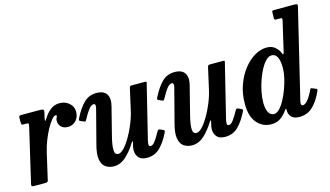

<svg xmlns="http://www.w3.org/2000/svg" viewBox="-90 -1077 2389 1388"><g transform="rotate(-15 1105.0 -383.0)"><path d="M63.5 -520H202.5Q221 -520 227.2 -516Q233.5 -512 230.5 -497L221 -455Q216.5 -435 219.2 -434Q222 -433 234 -451.5Q258.5 -490 287 -510.5Q315.5 -531 352 -531Q394 -531 423.5 -505.2Q453 -479.5 453 -441.5Q453 -401 429 -375Q405 -349 369 -349Q336 -349 318 -367Q300 -385 300 -412Q300 -426 305 -433.8Q310 -441.5 310 -447.5Q310 -454 302.5 -454Q291 -454 273 -433Q255 -412 235.2 -376.2Q215.5 -340.5 198 -295.8Q180.5 -251 170 -204L128.5 -22.5Q125.5 -8.5 122 -4.2Q118.5 0 101 0H23Q5.5 0 3 -4.8Q0.5 -9.5 3.5 -22L97.5 -426Q101 -442 98.8 -446Q96.5 -450 80.5 -450H61.5Q50 -450 47.8 -454.5Q45.5 -459 45.5 -472.5V-503.5Q45.5 -513.5 49.2 -516.8Q53 -520 63.5 -520Z M461 -388.5Q495 -456.5 533.5 -494.8Q572 -533 628 -533Q684 -533 704.5 -500.2Q725 -467.5 710 -411L655.5 -196Q641 -138 641.8 -102.2Q642.5 -66.5 670 -66.5Q688.5 -66.5 712.5 -91.5Q736.5 -116.5 761 -158Q785.5 -199.5 806 -249.5Q826.5 -299.5 837.5 -349.5L872.5 -505Q874.5 -512.5 877.5 -516.2Q880.5 -520 889.5 -520H984.5Q996 -520 998.8 -518.2Q1001.5 -516.5 999 -507L900 -104.5Q896.5 -90.5 896.5 -75.8Q896.5 -61 909.5 -61Q926.5 -61 944.5 -85.5Q962.5 -110 983.5 -148.5Q988.5 -157.5 992 -160.2Q995.5 -163 1004.5 -159.5L1024.5 -151Q1033 -147 1035.2 -143.2Q1037.5 -139.5 1032.5 -129Q1000.5 -63.5 961.2 -24.5Q922 14.5 862.5 14.5Q815.5 14.5 796 -14.5Q776.5 -43.5 784 -84L792 -118Q794 -127.5 791 -128.2Q788 -129 784 -121.5Q749 -64 707.5 -26Q666 12 616.5 12Q582.5 12 556.2 -5Q530 -22 522 -63.5Q514 -105 534.5 -179L594.5 -410Q597 -418 599.5 -429.8Q602 -441.5 600.5 -450.8Q599 -460 588.5 -460Q570.5 -460 551.2 -435.2Q532 -410.5 509.5 -368Q505 -359.5 501.5 -356.2Q498 -353 488.5 -357.5L466.5 -367Q457.5 -371 457 -375Q456.5 -379 461 -388.5Z M1046 -388.5Q1080 -456.5 1118.5 -494.8Q1157 -533 1213 -533Q1269 -533 1289.5 -500.2Q1310 -467.5 1295 -411L1240.5 -196Q1226 -138 1226.8 -102.2Q1227.5 -66.5 1255 -66.5Q1273.5 -66.5 1297.5 -91.5Q1321.5 -116.5 1346 -158Q1370.5 -199.5 1391 -249.5Q1411.5 -299.5 1422.5 -349.5L1457.5 -505Q1459.5 -512.5 1462.5 -516.2Q1465.5 -520 1474.5 -520H1569.5Q1581 -520 1583.8 -518.2Q1586.5 -516.5 1584 -507L1485 -104.5Q1481.5 -90.5 1481.5 -75.8Q1481.5 -61 1494.5 -61Q1511.5 -61 1529.5 -85.5Q1547.5 -110 1568.5 -148.5Q1573.5 -157.5 1577 -160.2Q1580.5 -163 1589.5 -159.5L1609.5 -151Q1618 -147 1620.2 -143.2Q1622.5 -139.5 1617.5 -129Q1585.5 -63.5 1546.2 -24.5Q1507 14.5 1447.5 14.5Q1400.5 14.5 1381 -14.5Q1361.5 -43.5 1369 -84L1377 -118Q1379 -127.5 1376 -128.2Q1373 -129 1369 -121.5Q1334 -64 1292.5 -26Q1251 12 1201.5 12Q1167.5 12 1141.2 -5Q1115 -22 1107 -63.5Q1099 -105 1119.5 -179L1179.5 -410Q1182 -418 1184.5 -429.8Q1187 -441.5 1185.5 -450.8Q1184 -460 1173.5 -460Q1155.5 -460 1136.2 -435.2Q1117 -410.5 1094.5 -368Q1090 -359.5 1086.5 -356.2Q1083 -353 1073.5 -357.5L1051.5 -367Q1042.5 -371 1042 -375Q1041.5 -379 1046 -388.5Z M2176 -132.5Q2147 -66.5 2105.8 -26Q2064.5 14.5 2003.5 14.5Q1967 14.5 1948.5 -2Q1930 -18.5 1926.5 -44Q1926 -49.5 1926 -54Q1926 -58.5 1926 -62Q1926.5 -76.5 1914.5 -59.5Q1893.5 -29 1864.8 -8Q1836 13 1793.5 13Q1730.5 13 1688 -35.2Q1645.5 -83.5 1645.5 -178Q1645.5 -254.5 1668.8 -319.2Q1692 -384 1729.8 -431.8Q1767.5 -479.5 1812.5 -505.8Q1857.5 -532 1901 -532Q1940.5 -532 1964.2 -511.8Q1988 -491.5 1997 -468.5Q2007 -440 2013.5 -468L2065 -689.5Q2067 -699 2066 -704.5Q2065 -710 2052.5 -710H2023Q2013.5 -710 2010.8 -713.5Q2008 -717 2008.5 -728L2009 -761Q2009 -771.5 2011 -775.8Q2013 -780 2022.5 -780H2174Q2193 -780 2197.5 -776.5Q2202 -773 2198 -757.5L2039.5 -99.5Q2036 -87.5 2036 -77.5Q2036 -61 2049.5 -61Q2067 -61 2088.2 -87.5Q2109.5 -114 2128 -154.5Q2131 -162 2134 -163.8Q2137 -165.5 2144 -162.5L2169.5 -152Q2177.5 -149 2178.8 -145.2Q2180 -141.5 2176 -132.5ZM1978.5 -358Q1978.5 -386 1974 -411.2Q1969.5 -436.5 1957.2 -452.2Q1945 -468 1921 -468Q1901 -468 1880.2 -447.5Q1859.5 -427 1841 -393Q1822.5 -359 1808 -317.5Q1793.5 -276 1785 -233.5Q1776.5 -191 1776.5 -154Q1776.5 -107.5 1790.5 -80.5Q1804.5 -53.5 1831.5 -53.5Q1852 -53.5 1873 -75.2Q1894 -97 1912.8 -132.2Q1931.5 -167.5 1946.5 -208.5Q1961.5 -249.5 1970 -289Q1978.5 -328.5 1978.5 -358Z"/></g></svg>

Font: Besley* Narrow Semi
Style: Italic
Weight: 600
Width: 4
Italic angle: -13°
Designer: Owen Earl
Foundry: indestructible type*
Version: Version 3.000; ttfautohint (v1.8.3)